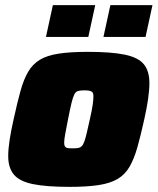

<svg xmlns="http://www.w3.org/2000/svg" viewBox="-20 -720 614 748"><path d="M251 8Q159 8 107 -3Q55 -14 33.5 -40.5Q12 -67 12 -112Q12 -139 17.5 -175Q23 -211 33 -255Q47 -319 59.5 -364.5Q72 -410 89.5 -440Q107 -470 135 -487Q163 -504 208.5 -511Q254 -518 322 -518Q414 -518 466.5 -507Q519 -496 540.5 -469.5Q562 -443 562 -397Q562 -370 557 -334.5Q552 -299 542 -255Q528 -191 515 -145.5Q502 -100 484.5 -70Q467 -40 438.5 -23Q410 -6 364.5 1Q319 8 251 8ZM264 -142Q277 -142 285 -143.5Q293 -145 298.5 -150.5Q304 -156 308.5 -168.5Q313 -181 318 -202Q323 -223 330 -255Q338 -290 341 -311Q344 -332 344 -345Q344 -356 340 -360.5Q336 -365 328.5 -366.5Q321 -368 309 -368Q293 -368 284 -365.5Q275 -363 269.5 -352Q264 -341 258.5 -318.5Q253 -296 245 -255Q238 -219 234 -197.5Q230 -176 230 -164Q230 -154 233.5 -149Q237 -144 244.5 -143Q252 -142 264 -142ZM383 -576 410 -700H574L547 -576ZM159 -576 186 -700H351L324 -576Z"/></svg>

Font: Saira Thin Black
Style: Italic
Weight: 900
Italic angle: -12°
Version: Version 1.101